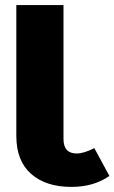

<svg xmlns="http://www.w3.org/2000/svg" viewBox="-20 -715 449 753"><path d="M350 -134 409 -25Q348 18 260 18Q160 18 102 -33Q44 -84 44 -182V-695H229V-170Q229 -113 281 -113Q308 -113 350 -134Z"/></svg>

Font: FiraGO ExtraBold
Style: Regular
Weight: 800
Designer: bBox Type
Foundry: bBox Type GmbH
Version: Version 1.001;PS 001.001;hotconv 1.0.88;makeotf.lib2.5.64775